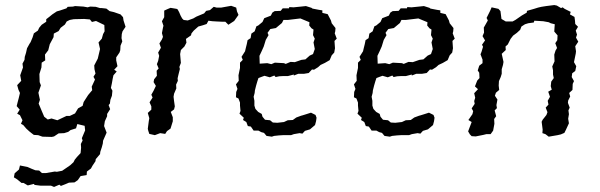

<svg xmlns="http://www.w3.org/2000/svg" viewBox="-20 -531 2376 760"><path d="M182 204H141L117 201L114 197L90 203L73 193H65L48 179L35 171L38 155L55 140L59 124L89 130L105 137L120 143L135 144L146 154H162L197 148L205 149L226 145L245 132L258 123L271 111L276 101L285 90L299 75L301 54L300 39L307 25L304 16L317 -15L315 -33L286 -40L281 -23L259 -16L250 -9L234 -4L212 -3L194 9L185 11L148 10L131 4L114 3L106 -3L96 -11L84 -22L72 -36L63 -41L69 -55L59 -75L48 -81L58 -97L46 -111L50 -127L54 -142L59 -163L53 -176L48 -194L64 -211L60 -233L71 -264L69 -279L77 -294L78 -306L83 -322L87 -340L97 -358L101 -364L109 -383L114 -399L130 -410L135 -421L145 -433L163 -445V-455L176 -465L187 -474L205 -486L216 -489L243 -498L248 -504L269 -505L277 -507L310 -505L327 -502L337 -505L359 -504L376 -499H383L401 -497L414 -487L431 -483L457 -474L467 -463L469 -450L477 -425L465 -407L462 -396L461 -380L464 -367L457 -350L456 -332L453 -323L440 -304V-292L445 -269L432 -255L442 -248L429 -233L426 -219L423 -202L419 -183L425 -172L423 -152L417 -136L415 -121L410 -115L416 -99L404 -80V-71L395 -51L392 -32L394 -27L402 -6L388 26L387 37L383 52L377 70L376 79L359 99L358 107L346 125L340 136L324 148L323 162L299 166L288 182L275 191L253 192L239 198L221 205L215 200L194 209ZM243 -72H256L277 -82L289 -102L307 -112L311 -127L329 -155L345 -174L343 -188L356 -216L350 -227L358 -240L354 -257L353 -272L367 -299L376 -337L370 -363L383 -378L388 -396L394 -407L393 -432L360 -448L344 -444L336 -454L313 -456L272 -455L256 -452L244 -446L237 -434L220 -421L212 -408L193 -398L192 -384L177 -356L171 -332L158 -315L159 -292L145 -283L144 -264L136 -238L137 -206L142 -193L132 -164L138 -136L133 -121L146 -90L155 -69L169 -58L184 -62L207 -55Z M593 4 571 -1 567 -13 565 -21 569 -52 571 -63 565 -84 579 -97V-110L572 -126L584 -145L579 -156L588 -172L597 -191L588 -206L590 -217L601 -231L600 -251L608 -260L601 -277L606 -290L610 -310L606 -323L617 -342L611 -359L621 -375L625 -385L621 -400L625 -421L627 -429L621 -447L630 -463V-489L643 -495L655 -500L679 -496L683 -494L689 -483L695 -469L701 -458L707 -452L723 -450L745 -458L757 -465L764 -468L788 -478L796 -488L811 -491L826 -504L837 -501H856L895 -508L915 -501L918 -486L924 -472L907 -448L884 -433L872 -445H859L838 -446L821 -447L805 -449L798 -436L783 -431L765 -426L747 -410L738 -399L736 -391L716 -377L718 -362L710 -347L696 -333L693 -317L696 -282L690 -266L692 -258L686 -234L683 -221L684 -211L677 -196L678 -181L669 -160L667 -148L669 -131L672 -110L669 -98L656 -88L664 -67V-51L655 -22L641 -12L634 -1L614 -4Z M1084 5 1065 7 1056 10 1035 7 1025 -5 1014 -8 1003 -14H984L973 -30L961 -32L955 -48L942 -56L945 -65L928 -81L932 -92L930 -113V-125L924 -141L914 -146L915 -167L920 -179L914 -197L925 -211L924 -233L930 -262V-283L941 -294L936 -306L950 -328L953 -341L957 -357L960 -372L972 -380L975 -398L988 -407L995 -427L1002 -430L1019 -444L1026 -459L1052 -469L1058 -481L1067 -487L1091 -488L1099 -498H1124L1125 -503L1142 -502L1172 -505L1191 -507L1213 -500L1217 -497L1243 -492L1256 -490V-480L1277 -475L1290 -450L1293 -439L1308 -420L1307 -407L1305 -399L1313 -378L1304 -369L1306 -340L1303 -323L1293 -312L1285 -293L1266 -282L1249 -274L1239 -265L1223 -255L1215 -256L1202 -242L1184 -239H1161L1143 -232V-236L1120 -230H1102L1085 -229L1071 -226L1066 -232L1048 -225L1027 -231L1016 -227L1003 -222L999 -210L994 -193L989 -173L988 -163L984 -148L987 -132V-113L991 -100L1002 -88L1016 -80L1019 -69L1029 -57L1049 -55L1060 -46L1078 -45L1104 -48L1119 -55L1139 -56L1153 -66L1172 -73L1176 -74L1189 -78L1211 -85L1229 -76L1233 -65L1231 -51L1227 -36L1207 -19L1187 -13L1177 -2L1166 -4L1143 0L1132 4H1100ZM1008 -279 1038 -281 1054 -277 1068 -283 1104 -281 1111 -278 1130 -286 1147 -285 1173 -294 1189 -296 1206 -311 1219 -317 1226 -337 1221 -363 1226 -378 1219 -392 1221 -414 1213 -419 1204 -430 1205 -443 1169 -458 1119 -452H1102L1096 -440L1072 -420L1050 -416L1039 -401L1043 -392L1032 -373L1024 -347L1016 -329L1007 -310Z M1551 5 1532 7 1523 10 1502 7 1492 -5 1481 -8 1470 -14H1451L1440 -30L1428 -32L1422 -48L1409 -56L1412 -65L1395 -81L1399 -92L1397 -113V-125L1391 -141L1381 -146L1382 -167L1387 -179L1381 -197L1392 -211L1391 -233L1397 -262V-283L1408 -294L1403 -306L1417 -328L1420 -341L1424 -357L1427 -372L1439 -380L1442 -398L1455 -407L1462 -427L1469 -430L1486 -444L1493 -459L1519 -469L1525 -481L1534 -487L1558 -488L1566 -498H1591L1592 -503L1609 -502L1639 -505L1658 -507L1680 -500L1684 -497L1710 -492L1723 -490V-480L1744 -475L1757 -450L1760 -439L1775 -420L1774 -407L1772 -399L1780 -378L1771 -369L1773 -340L1770 -323L1760 -312L1752 -293L1733 -282L1716 -274L1706 -265L1690 -255L1682 -256L1669 -242L1651 -239H1628L1610 -232V-236L1587 -230H1569L1552 -229L1538 -226L1533 -232L1515 -225L1494 -231L1483 -227L1470 -222L1466 -210L1461 -193L1456 -173L1455 -163L1451 -148L1454 -132V-113L1458 -100L1469 -88L1483 -80L1486 -69L1496 -57L1516 -55L1527 -46L1545 -45L1571 -48L1586 -55L1606 -56L1620 -66L1639 -73L1643 -74L1656 -78L1678 -85L1696 -76L1700 -65L1698 -51L1694 -36L1674 -19L1654 -13L1644 -2L1633 -4L1610 0L1599 4H1567ZM1475 -279 1505 -281 1521 -277 1535 -283 1571 -281 1578 -278 1597 -286 1614 -285 1640 -294 1656 -296 1673 -311 1686 -317 1693 -337 1688 -363 1693 -378 1686 -392 1688 -414 1680 -419 1671 -430 1672 -443 1636 -458 1586 -452H1569L1563 -440L1539 -420L1517 -416L1506 -401L1510 -392L1499 -373L1491 -347L1483 -329L1474 -310Z M1906 -460 1920 -488 1926 -502 1953 -496 1961 -487 1965 -456 1982 -446H2009L2020 -452L2046 -470L2065 -481L2066 -488L2094 -496L2110 -501L2123 -504L2142 -507L2174 -511L2184 -509L2201 -499L2207 -502L2215 -496L2239 -484L2236 -474L2254 -464L2256 -449L2257 -436L2268 -425L2259 -410L2264 -394L2260 -382L2269 -366L2257 -348L2260 -328L2259 -319L2252 -285L2261 -269L2257 -250L2245 -241L2243 -226L2252 -210L2247 -199L2246 -175L2233 -163L2237 -149L2229 -133L2228 -124L2235 -105L2230 -94L2232 -79L2229 -61L2232 -43L2220 -17L2214 -5L2200 1L2187 4L2152 10L2139 0L2127 -4L2128 -18L2124 -49L2128 -57L2143 -76L2147 -87L2140 -105L2151 -117L2148 -132L2157 -148L2150 -168L2164 -176L2160 -190L2162 -208L2172 -222L2169 -236V-253L2166 -268L2175 -288L2174 -315L2179 -331L2185 -341L2178 -360L2186 -372L2187 -391L2174 -406L2175 -423L2176 -435L2160 -439L2152 -443L2130 -447L2095 -449L2093 -442L2071 -439L2058 -435L2044 -426L2039 -413L2026 -401L2011 -390L2001 -377L1990 -355L1981 -347L1982 -333L1966 -318L1973 -286L1971 -274L1966 -257V-239L1962 -226L1955 -210L1954 -192L1956 -175L1943 -164L1939 -152L1949 -137L1945 -115L1947 -103L1938 -94L1944 -71L1936 -60L1937 -41L1932 -14L1922 0H1905L1893 3L1863 9L1847 8L1840 1L1833 -11L1847 -48L1834 -56L1850 -79L1853 -91L1847 -102L1859 -120L1857 -131L1861 -144L1857 -162L1872 -178L1860 -189L1869 -212L1878 -222L1877 -243L1871 -252L1877 -271L1890 -281V-295L1882 -316L1886 -326L1892 -346L1888 -354L1900 -371L1890 -388L1896 -402L1895 -422L1898 -427L1911 -450Z"/></svg>

Font: Winky Rough Light
Style: Italic
Weight: 300
Italic angle: -8.97852°
Designer: Simon Atzbach
Foundry: typofactur
Version: Version 1.206; ttfautohint (v1.8.4.7-5d5b)